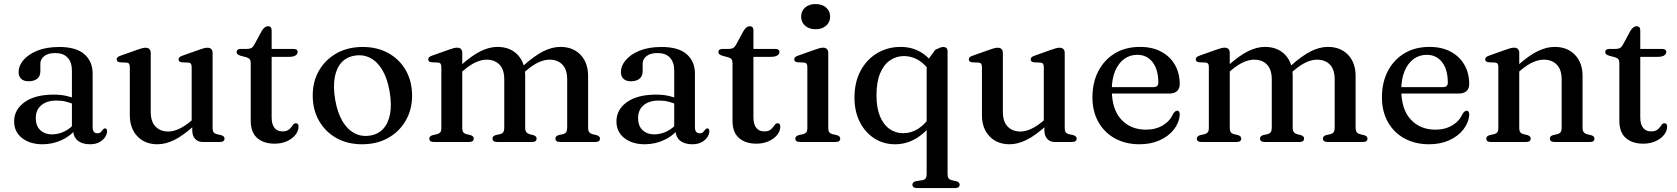

<svg xmlns="http://www.w3.org/2000/svg" viewBox="-20 -718 8482 971"><path d="M350.1 -61.9V-71.9L343.7 -75.1V-360.3Q343.7 -403.6 321.9 -426.7Q300.1 -449.7 260.1 -449.7Q222.2 -449.7 203.2 -434Q184.1 -418.3 184.1 -396.4V-357.2Q184.1 -332.9 168.3 -319.9Q152.4 -307 124.4 -307Q99.9 -307 86.9 -319.6Q74 -332.3 74 -353.6Q74 -384.5 98.1 -413.6Q122.3 -442.7 168.3 -461.6Q214.3 -480.4 280 -480.4Q365.3 -480.4 406.9 -443.8Q448.5 -407.1 448.5 -345.5V-75Q448.5 -58.9 454.8 -51.5Q461 -44 471.9 -44Q484.3 -44 489.7 -49.7Q495.1 -55.4 499 -60.8Q501.6 -64 504.3 -66.4Q507 -68.7 511.1 -68.7Q516.3 -68.7 518.9 -64.9Q521.4 -61 521.4 -54.5Q521.4 -40 511.6 -24.8Q501.7 -9.5 482.6 1Q463.4 11.6 435 11.6Q395.4 11.6 372.7 -7.3Q350.1 -26.1 350.1 -61.9ZM51.5 -104.1Q51.5 -163.6 104.6 -201.6Q157.8 -239.5 252.1 -239.5Q286.1 -239.5 314.6 -233.3Q343 -227 364.8 -217.1L356.8 -189.5Q336.1 -198.2 314.2 -203.9Q292.4 -209.5 266.7 -209.5Q217 -209.5 189 -185.9Q160.9 -162.3 160.9 -121.3Q160.9 -81.2 183.8 -59.8Q206.6 -38.4 242.2 -38.4Q275.6 -38.4 306.7 -53.7Q337.7 -69 360.1 -97.2L370.6 -73.4Q340.9 -32.8 294.1 -10.6Q247.3 11.6 195 11.6Q131.6 11.6 91.5 -19.8Q51.5 -51.1 51.5 -104.1Z M952.3 -59V-91L949.3 -93.7V-378.7Q949.3 -390.2 945.5 -395.3Q941.7 -400.4 932.9 -401.4L899.1 -402.8Q890.4 -404.2 886.7 -407.8Q883 -411.5 883 -417.3Q883 -423.9 887.3 -428.2Q891.5 -432.5 902.9 -436.5L985.1 -465.7Q1001 -471.5 1011.1 -474.1Q1021.1 -476.6 1029.2 -476.6Q1042.1 -476.6 1048.6 -469.6Q1055.1 -462.5 1055.1 -450.2V-69.9Q1055.1 -56.2 1060.2 -49.3Q1065.3 -42.4 1075.2 -39.8L1097.6 -34.8Q1106.7 -32.2 1111.1 -27.9Q1115.5 -23.5 1115.5 -16.8Q1115.5 -9.1 1109.8 -4.6Q1104.1 0 1092.2 0H1004.8Q981 0 966.7 -15.7Q952.3 -31.3 952.3 -59ZM636.5 -136.4V-378.7Q636.5 -390.2 632.7 -395.3Q628.9 -400.4 620.1 -401.4L586.3 -402.8Q577.6 -404.2 573.9 -407.8Q570.2 -411.5 570.2 -417.3Q570.2 -423.9 574.4 -428.2Q578.7 -432.5 590.1 -436.5L672.3 -465.7Q688.8 -471.7 698.8 -474.2Q708.7 -476.6 715.6 -476.6Q729.1 -476.6 735.7 -469.6Q742.3 -462.5 742.3 -450.2V-152.6Q742.3 -102.6 766.7 -77.8Q791 -52.9 831.3 -52.9Q856.2 -52.9 884.9 -65.9Q913.5 -78.8 946.4 -106.6L968.1 -125.1L987.9 -105.1L966 -86Q906.3 -32 861.6 -10.2Q817 11.6 776.2 11.6Q713.3 11.6 674.9 -28.4Q636.5 -68.4 636.5 -136.4Z M1225.1 -428.7 1198.9 -435.5Q1186.1 -439.1 1181.3 -443.7Q1176.6 -448.3 1176.6 -454.4Q1176.6 -462.3 1182.1 -466.5Q1187.7 -470.6 1197.2 -470.6H1228.9Q1242.3 -470.6 1250.5 -474.9Q1258.8 -479.1 1265.2 -490.6L1304.7 -563.2Q1312.2 -574.9 1319.7 -580.2Q1327.2 -585.5 1335.4 -585.5Q1344.2 -585.5 1349 -580.1Q1353.8 -574.6 1353.8 -564.7V-124.1Q1353.8 -89.7 1368.1 -71.6Q1382.4 -53.5 1407.7 -53.5Q1426.1 -53.5 1436.4 -59.7Q1446.6 -65.9 1452.4 -74.1Q1458.2 -82.3 1463.4 -88.5Q1468.6 -94.7 1476.4 -94.7Q1482.8 -94.7 1486.3 -90.6Q1489.7 -86.4 1489.7 -77.2Q1489.7 -55.7 1474.2 -36.1Q1458.7 -16.5 1431.3 -4Q1403.9 8.6 1368.7 8.6Q1313.3 8.6 1280.6 -20.2Q1248 -48.9 1248 -107.1V-399.5Q1248 -411.9 1242.9 -418.4Q1237.8 -424.9 1225.1 -428.7ZM1306.3 -430.5V-470.6H1463.9Q1474.3 -470.6 1479.8 -466.7Q1485.3 -462.8 1485.3 -455.1Q1485.3 -444.5 1474.6 -437.5Q1463.9 -430.5 1440.9 -430.5Z M1814.5 -480.5Q1888.1 -480.5 1944.4 -449.2Q2000.7 -417.8 2032.4 -362.2Q2064 -306.6 2064 -233.8Q2064 -163.4 2031.8 -107.9Q1999.6 -52.3 1942.8 -20.3Q1885.9 11.6 1811 11.6Q1737.4 11.6 1681.2 -19.9Q1625.1 -51.5 1593.3 -107.3Q1561.5 -163 1561.5 -235.1Q1561.5 -306.4 1593.7 -361.7Q1625.9 -417 1682.8 -448.8Q1739.6 -480.5 1814.5 -480.5ZM1849.8 -32.1Q1891.6 -38.1 1917.8 -66.3Q1944 -94.4 1952.7 -142.1Q1961.5 -189.8 1950.5 -254.3Q1939.6 -319.3 1914.6 -362.2Q1889.7 -405.1 1854 -424.2Q1818.4 -443.3 1775.7 -436.8Q1733.9 -430.8 1707.7 -402.6Q1681.5 -374.5 1672.9 -326.9Q1664.2 -279.3 1675 -214.6Q1685.9 -149.8 1711 -106.8Q1736 -63.8 1771.6 -44.8Q1807.1 -25.8 1849.8 -32.1Z M2317.8 -450.5V-69.9Q2317.8 -56.2 2322.9 -49.4Q2328 -42.6 2337.9 -39.8L2359.9 -34.6Q2375.8 -29.3 2375.8 -17.6Q2375.8 0 2352.3 0H2173.7Q2162.1 0 2156.5 -4.6Q2151 -9.1 2151 -16.8Q2151 -23.2 2155.2 -27.6Q2159.5 -31.9 2168.3 -34.5L2191.9 -39.8Q2201.8 -42.7 2206.9 -49.3Q2212 -55.9 2212 -69.6V-379Q2212 -390.5 2208.2 -395.6Q2204.4 -400.7 2195.6 -401.7L2161.8 -403.1Q2153.1 -404.5 2149.4 -408.1Q2145.7 -411.8 2145.7 -417.6Q2145.7 -424.2 2149.9 -428.5Q2154.2 -432.8 2165.6 -436.8L2247.8 -466Q2263.7 -471.8 2273.8 -474.4Q2283.8 -476.9 2291.9 -476.9Q2304.8 -476.9 2311.3 -469.9Q2317.8 -462.8 2317.8 -450.5ZM2303.4 -344.1 2283.6 -364.1 2305.5 -383.2Q2365.8 -437.2 2410.3 -459Q2454.7 -480.8 2495.8 -480.8Q2559.5 -480.8 2597.8 -440.9Q2636 -401 2636 -332.8V-71.7Q2636 -57.1 2641.7 -49.9Q2647.4 -42.6 2657.9 -39.5L2678.4 -34.3Q2693.7 -29 2693.7 -17.6Q2693.7 0 2670.8 0H2494.2Q2470.7 0 2470.7 -17.6Q2470.7 -29.3 2486.3 -34.6L2509.5 -39.8Q2520.3 -42.6 2525.2 -50Q2530.2 -57.4 2530.2 -71.7V-316.6Q2530.2 -366.6 2505.9 -391.4Q2481.6 -416.3 2440.7 -416.3Q2415.5 -416.3 2386.9 -403.5Q2358.3 -390.7 2325.1 -362.6ZM2621.6 -344.1 2601.8 -364.1 2623.7 -383.2Q2684 -437.2 2728.5 -459Q2772.9 -480.8 2814 -480.8Q2877.7 -480.8 2916 -440.9Q2954.2 -401 2954.2 -332.8V-71.7Q2954.2 -57.1 2959.9 -49.8Q2965.6 -42.4 2976.1 -39.5L2997 -34.5Q3005.8 -31.9 3010.1 -27.6Q3014.3 -23.2 3014.3 -16.8Q3014.3 -9.1 3008.9 -4.6Q3003.5 0 2991.6 0H2812.4Q2788.9 0 2788.9 -17.6Q2788.9 -29.3 2804.5 -34.6L2827.7 -39.8Q2838.5 -42.6 2843.4 -50Q2848.4 -57.4 2848.4 -71.7V-316.6Q2848.4 -366.6 2824.1 -391.4Q2799.8 -416.3 2758.9 -416.3Q2733.7 -416.3 2705.1 -403.5Q2676.5 -390.7 2643.3 -362.6Z M3396.1 -61.9V-71.9L3389.7 -75.1V-360.3Q3389.7 -403.6 3367.9 -426.7Q3346.1 -449.7 3306.1 -449.7Q3268.2 -449.7 3249.2 -434Q3230.1 -418.3 3230.1 -396.4V-357.2Q3230.1 -332.9 3214.3 -319.9Q3198.4 -307 3170.4 -307Q3145.9 -307 3132.9 -319.6Q3120 -332.3 3120 -353.6Q3120 -384.5 3144.1 -413.6Q3168.3 -442.7 3214.3 -461.6Q3260.3 -480.4 3326 -480.4Q3411.3 -480.4 3452.9 -443.8Q3494.5 -407.1 3494.5 -345.5V-75Q3494.5 -58.9 3500.8 -51.5Q3507 -44 3517.9 -44Q3530.3 -44 3535.7 -49.7Q3541.1 -55.4 3545 -60.8Q3547.6 -64 3550.3 -66.4Q3553 -68.7 3557.1 -68.7Q3562.3 -68.7 3564.9 -64.9Q3567.4 -61 3567.4 -54.5Q3567.4 -40 3557.6 -24.8Q3547.7 -9.5 3528.6 1Q3509.4 11.6 3481 11.6Q3441.4 11.6 3418.7 -7.3Q3396.1 -26.1 3396.1 -61.9ZM3097.5 -104.1Q3097.5 -163.6 3150.6 -201.6Q3203.8 -239.5 3298.1 -239.5Q3332.1 -239.5 3360.6 -233.3Q3389 -227 3410.8 -217.1L3402.8 -189.5Q3382.1 -198.2 3360.2 -203.9Q3338.4 -209.5 3312.7 -209.5Q3263 -209.5 3235 -185.9Q3206.9 -162.3 3206.9 -121.3Q3206.9 -81.2 3229.8 -59.8Q3252.6 -38.4 3288.2 -38.4Q3321.6 -38.4 3352.7 -53.7Q3383.7 -69 3406.1 -97.2L3416.6 -73.4Q3386.9 -32.8 3340.1 -10.6Q3293.3 11.6 3241 11.6Q3177.6 11.6 3137.5 -19.8Q3097.5 -51.1 3097.5 -104.1Z M3661.6 -428.7 3635.4 -435.5Q3622.6 -439.1 3617.8 -443.7Q3613.1 -448.3 3613.1 -454.4Q3613.1 -462.3 3618.6 -466.5Q3624.2 -470.6 3633.7 -470.6H3665.4Q3678.8 -470.6 3687 -474.9Q3695.3 -479.1 3701.7 -490.6L3741.2 -563.2Q3748.7 -574.9 3756.2 -580.2Q3763.7 -585.5 3771.9 -585.5Q3780.7 -585.5 3785.5 -580.1Q3790.3 -574.6 3790.3 -564.7V-124.1Q3790.3 -89.7 3804.6 -71.6Q3818.9 -53.5 3844.2 -53.5Q3862.6 -53.5 3872.9 -59.7Q3883.1 -65.9 3888.9 -74.1Q3894.7 -82.3 3899.9 -88.5Q3905.1 -94.7 3912.9 -94.7Q3919.3 -94.7 3922.8 -90.6Q3926.2 -86.4 3926.2 -77.2Q3926.2 -55.7 3910.7 -36.1Q3895.2 -16.5 3867.8 -4Q3840.4 8.6 3805.2 8.6Q3749.8 8.6 3717.1 -20.2Q3684.5 -48.9 3684.5 -107.1V-399.5Q3684.5 -411.9 3679.4 -418.4Q3674.3 -424.9 3661.6 -428.7ZM3742.8 -430.5V-470.6H3900.4Q3910.8 -470.6 3916.3 -466.7Q3921.8 -462.8 3921.8 -455.1Q3921.8 -444.5 3911.1 -437.5Q3900.4 -430.5 3877.4 -430.5Z M4168.8 -450.5V-69.9Q4168.8 -56.2 4173.9 -49.3Q4179 -42.4 4188.9 -39.8L4211.3 -34.8Q4220.4 -32.2 4224.8 -27.9Q4229.2 -23.5 4229.2 -16.8Q4229.2 -9.1 4223.5 -4.6Q4217.8 0 4205.9 0H4024.7Q4013.1 0 4007.5 -4.6Q4002 -9.1 4002 -16.8Q4002 -23.2 4006.2 -27.6Q4010.5 -31.9 4019.3 -34.5L4042.9 -39.8Q4052.8 -42.7 4057.9 -49.3Q4063 -55.9 4063 -69.6V-379Q4063 -390.5 4059.2 -395.6Q4055.4 -400.7 4046.6 -401.7L4012.8 -403.1Q4004.1 -404.5 4000.4 -408.1Q3996.7 -411.8 3996.7 -417.6Q3996.7 -424.2 4000.9 -428.5Q4005.2 -432.8 4016.6 -436.8L4098.8 -466Q4115.3 -472 4125.3 -474.5Q4135.2 -476.9 4142.1 -476.9Q4155.6 -476.9 4162.2 -469.9Q4168.8 -462.8 4168.8 -450.5ZM4104.6 -570.1Q4072 -570.1 4051.8 -588Q4031.6 -605.9 4031.6 -634.1Q4031.6 -662.4 4051.8 -680Q4072 -697.5 4104.6 -697.5Q4137.5 -697.5 4157.9 -679.8Q4178.2 -662.1 4178.2 -634.1Q4178.2 -605.9 4157.9 -588Q4137.5 -570.1 4104.6 -570.1Z M4617.6 233Q4605.7 233 4600 228.4Q4594.3 223.9 4594.3 216.2Q4594.3 209.5 4598.7 205Q4603.1 200.5 4612.2 198.2L4646.3 192.9Q4656.2 190.9 4661.3 183.8Q4666.4 176.8 4666.4 163.1V-406.4L4709.8 -466.2Q4725.8 -473.8 4734.7 -477.1Q4743.5 -480.4 4750.4 -480.4Q4760.6 -480.4 4766.4 -475Q4772.2 -469.5 4772.2 -458.4V163.4Q4772.2 177.1 4777.3 183.8Q4782.4 190.6 4792.3 193.2L4815.9 198.5Q4824.7 201.1 4829 205.4Q4833.2 209.8 4833.2 216.2Q4833.2 223.9 4827.7 228.4Q4822.1 233 4810.5 233ZM4707.9 -112Q4669.6 -53.6 4618.2 -21Q4566.9 11.6 4506.6 11.6Q4447.4 11.6 4401 -18.6Q4354.6 -48.8 4327.9 -101.9Q4301.3 -155.1 4301.3 -223.8Q4301.3 -302.9 4332.5 -360.6Q4363.8 -418.2 4416.7 -449.5Q4469.6 -480.8 4534.5 -480.8Q4594.3 -480.8 4641.1 -451.5Q4687.9 -422.1 4716.7 -367.8L4691.6 -342.2Q4665.9 -387.5 4629.6 -411Q4593.4 -434.5 4552 -434.5Q4512.6 -434.5 4480.9 -412.7Q4449.2 -390.9 4430.9 -346.9Q4412.6 -302.9 4412.6 -236Q4412.6 -172.8 4430.2 -130.2Q4447.8 -87.5 4478.5 -65.9Q4509.1 -44.3 4548.1 -44.3Q4589 -44.3 4625.3 -68Q4661.5 -91.7 4691.3 -138.5Z M5261.8 -59V-91L5258.8 -93.7V-378.7Q5258.8 -390.2 5255 -395.3Q5251.2 -400.4 5242.4 -401.4L5208.6 -402.8Q5199.9 -404.2 5196.2 -407.8Q5192.5 -411.5 5192.5 -417.3Q5192.5 -423.9 5196.8 -428.2Q5201 -432.5 5212.4 -436.5L5294.6 -465.7Q5310.5 -471.5 5320.6 -474.1Q5330.6 -476.6 5338.7 -476.6Q5351.6 -476.6 5358.1 -469.6Q5364.6 -462.5 5364.6 -450.2V-69.9Q5364.6 -56.2 5369.7 -49.3Q5374.8 -42.4 5384.7 -39.8L5407.1 -34.8Q5416.2 -32.2 5420.6 -27.9Q5425 -23.5 5425 -16.8Q5425 -9.1 5419.3 -4.6Q5413.6 0 5401.7 0H5314.3Q5290.5 0 5276.2 -15.7Q5261.8 -31.3 5261.8 -59ZM4946 -136.4V-378.7Q4946 -390.2 4942.2 -395.3Q4938.4 -400.4 4929.6 -401.4L4895.8 -402.8Q4887.1 -404.2 4883.4 -407.8Q4879.7 -411.5 4879.7 -417.3Q4879.7 -423.9 4883.9 -428.2Q4888.2 -432.5 4899.6 -436.5L4981.8 -465.7Q4998.3 -471.7 5008.3 -474.2Q5018.2 -476.6 5025.1 -476.6Q5038.6 -476.6 5045.2 -469.6Q5051.8 -462.5 5051.8 -450.2V-152.6Q5051.8 -102.6 5076.2 -77.8Q5100.5 -52.9 5140.8 -52.9Q5165.7 -52.9 5194.4 -65.9Q5223 -78.8 5255.9 -106.6L5277.6 -125.1L5297.4 -105.1L5275.5 -86Q5215.8 -32 5171.1 -10.2Q5126.5 11.6 5085.7 11.6Q5022.8 11.6 4984.4 -28.4Q4946 -68.4 4946 -136.4Z M5946.2 -292.9Q5946.2 -269.6 5932.5 -257.2Q5918.7 -244.9 5892.2 -244.9H5572.3V-277.4H5812.9Q5838 -277.4 5838 -299.5Q5838 -366.1 5809.1 -403.4Q5780.2 -440.8 5731.6 -440.8Q5693.4 -440.8 5664.4 -419.1Q5635.4 -397.4 5619.1 -357.8Q5602.7 -318.1 5602.7 -264.5Q5602.7 -165.1 5650.5 -113.7Q5698.2 -62.3 5775.5 -62.3Q5825 -62.3 5861.5 -84.5Q5897.9 -106.7 5913.1 -143.2Q5919.5 -151.7 5923.9 -154.9Q5928.2 -158 5933.4 -158Q5940.4 -158 5943.5 -152.1Q5946.6 -146.1 5946.3 -137.9Q5943.3 -97 5916.5 -62.9Q5889.7 -28.8 5845 -8.6Q5800.2 11.6 5743.1 11.6Q5672.6 11.6 5618.8 -17.9Q5565 -47.4 5534.9 -100.9Q5504.8 -154.4 5504.8 -226.3Q5504.8 -299.7 5534 -357.1Q5563.2 -414.4 5617.2 -447.6Q5671.2 -480.8 5745.4 -480.8Q5807 -480.8 5852.1 -456.9Q5897.2 -432.9 5921.7 -390.6Q5946.2 -348.3 5946.2 -292.9Z M6199.3 -450.5V-69.9Q6199.3 -56.2 6204.4 -49.4Q6209.5 -42.6 6219.4 -39.8L6241.4 -34.6Q6257.3 -29.3 6257.3 -17.6Q6257.3 0 6233.8 0H6055.2Q6043.6 0 6038 -4.6Q6032.5 -9.1 6032.5 -16.8Q6032.5 -23.2 6036.7 -27.6Q6041 -31.9 6049.8 -34.5L6073.4 -39.8Q6083.3 -42.7 6088.4 -49.3Q6093.5 -55.9 6093.5 -69.6V-379Q6093.5 -390.5 6089.7 -395.6Q6085.9 -400.7 6077.1 -401.7L6043.3 -403.1Q6034.6 -404.5 6030.9 -408.1Q6027.2 -411.8 6027.2 -417.6Q6027.2 -424.2 6031.4 -428.5Q6035.7 -432.8 6047.1 -436.8L6129.3 -466Q6145.2 -471.8 6155.3 -474.4Q6165.3 -476.9 6173.4 -476.9Q6186.3 -476.9 6192.8 -469.9Q6199.3 -462.8 6199.3 -450.5ZM6184.9 -344.1 6165.1 -364.1 6187 -383.2Q6247.3 -437.2 6291.8 -459Q6336.2 -480.8 6377.3 -480.8Q6441 -480.8 6479.3 -440.9Q6517.5 -401 6517.5 -332.8V-71.7Q6517.5 -57.1 6523.2 -49.9Q6528.9 -42.6 6539.4 -39.5L6559.9 -34.3Q6575.2 -29 6575.2 -17.6Q6575.2 0 6552.3 0H6375.7Q6352.2 0 6352.2 -17.6Q6352.2 -29.3 6367.8 -34.6L6391 -39.8Q6401.8 -42.6 6406.7 -50Q6411.7 -57.4 6411.7 -71.7V-316.6Q6411.7 -366.6 6387.4 -391.4Q6363.1 -416.3 6322.2 -416.3Q6297 -416.3 6268.4 -403.5Q6239.8 -390.7 6206.6 -362.6ZM6503.1 -344.1 6483.3 -364.1 6505.2 -383.2Q6565.5 -437.2 6610 -459Q6654.4 -480.8 6695.5 -480.8Q6759.2 -480.8 6797.5 -440.9Q6835.7 -401 6835.7 -332.8V-71.7Q6835.7 -57.1 6841.4 -49.8Q6847.1 -42.4 6857.6 -39.5L6878.5 -34.5Q6887.3 -31.9 6891.6 -27.6Q6895.8 -23.2 6895.8 -16.8Q6895.8 -9.1 6890.4 -4.6Q6885 0 6873.1 0H6693.9Q6670.4 0 6670.4 -17.6Q6670.4 -29.3 6686 -34.6L6709.2 -39.8Q6720 -42.6 6724.9 -50Q6729.9 -57.4 6729.9 -71.7V-316.6Q6729.9 -366.6 6705.6 -391.4Q6681.3 -416.3 6640.4 -416.3Q6615.2 -416.3 6586.6 -403.5Q6558 -390.7 6524.8 -362.6Z M7410.2 -292.9Q7410.2 -269.6 7396.5 -257.2Q7382.7 -244.9 7356.2 -244.9H7036.3V-277.4H7276.9Q7302 -277.4 7302 -299.5Q7302 -366.1 7273.1 -403.4Q7244.2 -440.8 7195.6 -440.8Q7157.4 -440.8 7128.4 -419.1Q7099.4 -397.4 7083.1 -357.8Q7066.7 -318.1 7066.7 -264.5Q7066.7 -165.1 7114.5 -113.7Q7162.2 -62.3 7239.5 -62.3Q7289 -62.3 7325.5 -84.5Q7361.9 -106.7 7377.1 -143.2Q7383.5 -151.7 7387.9 -154.9Q7392.2 -158 7397.4 -158Q7404.4 -158 7407.5 -152.1Q7410.6 -146.1 7410.3 -137.9Q7407.3 -97 7380.5 -62.9Q7353.7 -28.8 7309 -8.6Q7264.2 11.6 7207.1 11.6Q7136.6 11.6 7082.8 -17.9Q7029 -47.4 6998.9 -100.9Q6968.8 -154.4 6968.8 -226.3Q6968.8 -299.7 6998 -357.1Q7027.2 -414.4 7081.2 -447.6Q7135.2 -480.8 7209.4 -480.8Q7271 -480.8 7316.1 -456.9Q7361.2 -432.9 7385.7 -390.6Q7410.2 -348.3 7410.2 -292.9Z M7663.3 -450.5V-69.9Q7663.3 -56.2 7668.4 -49.4Q7673.5 -42.6 7683.4 -39.8L7705.4 -34.6Q7721.3 -29.3 7721.3 -17.6Q7721.3 0 7697.8 0H7519.2Q7507.6 0 7502 -4.6Q7496.5 -9.1 7496.5 -16.8Q7496.5 -23.2 7500.7 -27.6Q7505 -31.9 7513.8 -34.5L7537.4 -39.8Q7547.3 -42.7 7552.4 -49.3Q7557.5 -55.9 7557.5 -69.6V-379Q7557.5 -390.5 7553.7 -395.6Q7549.9 -400.7 7541.1 -401.7L7507.3 -403.1Q7498.6 -404.5 7494.9 -408.1Q7491.2 -411.8 7491.2 -417.6Q7491.2 -424.2 7495.4 -428.5Q7499.7 -432.8 7511.1 -436.8L7593.3 -466Q7609.2 -471.8 7619.3 -474.4Q7629.3 -476.9 7637.4 -476.9Q7650.3 -476.9 7656.8 -469.9Q7663.3 -462.8 7663.3 -450.5ZM7648.9 -344.1 7629.1 -364.1 7651 -383.2Q7711 -437.2 7756.1 -459Q7801.2 -480.8 7842.3 -480.8Q7906 -480.8 7944.8 -440.9Q7983.5 -401 7983.5 -332.8V-71.7Q7983.5 -57.1 7989.2 -49.8Q7994.9 -42.4 8005.4 -39.5L8026.3 -34.5Q8035.1 -31.9 8039.4 -27.6Q8043.6 -23.2 8043.6 -16.8Q8043.6 -9.1 8038.2 -4.6Q8032.8 0 8020.9 0H7841.7Q7818.2 0 7818.2 -17.6Q7818.2 -29.3 7833.8 -34.6L7857 -39.8Q7867.8 -42.6 7872.7 -50Q7877.7 -57.4 7877.7 -71.7V-316.6Q7877.7 -366.6 7852.9 -391.4Q7828.1 -416.3 7787.2 -416.3Q7762 -416.3 7732.8 -403.5Q7703.5 -390.7 7670.6 -362.6Z M8146.6 -428.7 8120.4 -435.5Q8107.6 -439.1 8102.8 -443.7Q8098.1 -448.3 8098.1 -454.4Q8098.1 -462.3 8103.6 -466.5Q8109.2 -470.6 8118.7 -470.6H8150.4Q8163.8 -470.6 8172 -474.9Q8180.3 -479.1 8186.7 -490.6L8226.2 -563.2Q8233.7 -574.9 8241.2 -580.2Q8248.7 -585.5 8256.9 -585.5Q8265.7 -585.5 8270.5 -580.1Q8275.3 -574.6 8275.3 -564.7V-124.1Q8275.3 -89.7 8289.6 -71.6Q8303.9 -53.5 8329.2 -53.5Q8347.6 -53.5 8357.9 -59.7Q8368.1 -65.9 8373.9 -74.1Q8379.7 -82.3 8384.9 -88.5Q8390.1 -94.7 8397.9 -94.7Q8404.3 -94.7 8407.8 -90.6Q8411.2 -86.4 8411.2 -77.2Q8411.2 -55.7 8395.7 -36.1Q8380.2 -16.5 8352.8 -4Q8325.4 8.6 8290.2 8.6Q8234.8 8.6 8202.1 -20.2Q8169.5 -48.9 8169.5 -107.1V-399.5Q8169.5 -411.9 8164.4 -418.4Q8159.3 -424.9 8146.6 -428.7ZM8227.8 -430.5V-470.6H8385.4Q8395.8 -470.6 8401.3 -466.7Q8406.8 -462.8 8406.8 -455.1Q8406.8 -444.5 8396.1 -437.5Q8385.4 -430.5 8362.4 -430.5Z"/></svg>

Font: Fraunces
Style: Regular
Weight: 900
Version: Version 1.000;[b76b70a41]